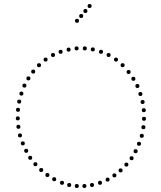

<svg xmlns="http://www.w3.org/2000/svg" viewBox="-20 -940 804 960"><path d="M365 -826Q355 -826 355 -836Q355 -846 365 -846Q375 -846 375 -836Q375 -826 365 -826ZM386 -850Q376 -850 376 -860Q376 -870 386 -870Q396 -870 396 -860Q396 -850 386 -850ZM407 -875Q397 -875 397 -885Q397 -895 407 -895Q417 -895 417 -885Q417 -875 407 -875ZM428 -900Q418 -900 418 -910Q418 -920 428 -920Q438 -920 438 -910Q438 -900 428 -900ZM404 -688Q394 -688 394 -698Q394 -708 404 -708Q414 -708 414 -698Q414 -688 404 -688ZM363 -688Q353 -688 353 -698Q353 -708 363 -708Q373 -708 373 -698Q373 -688 363 -688ZM323 -682Q313 -682 313 -692Q313 -702 323 -702Q333 -702 333 -692Q333 -682 323 -682ZM283 -671Q273 -671 273 -681Q273 -691 283 -691Q293 -691 293 -681Q293 -671 283 -671ZM245 -655Q235 -655 235 -665Q235 -675 245 -675Q255 -675 255 -665Q255 -655 245 -655ZM208 -632Q198 -632 198 -642Q198 -652 208 -652Q218 -652 218 -642Q218 -632 208 -632ZM175 -604Q165 -604 165 -614Q165 -624 175 -624Q185 -624 185 -614Q185 -604 175 -604ZM146 -572Q136 -572 136 -582Q136 -592 146 -592Q156 -592 156 -582Q156 -572 146 -572ZM122 -538Q112 -538 112 -548Q112 -558 122 -558Q132 -558 132 -548Q132 -538 122 -538ZM102 -502Q92 -502 92 -512Q92 -522 102 -522Q112 -522 112 -512Q112 -502 102 -502ZM87 -462Q77 -462 77 -472Q77 -482 87 -482Q97 -482 97 -472Q97 -462 87 -462ZM76 -422Q66 -422 66 -432Q66 -442 76 -442Q86 -442 86 -432Q86 -422 76 -422ZM70 -381Q60 -381 60 -391Q60 -401 70 -401Q80 -401 80 -391Q80 -381 70 -381ZM69 -338Q59 -338 59 -348Q59 -358 69 -358Q79 -358 79 -348Q79 -338 69 -338ZM72 -296Q62 -296 62 -306Q62 -316 72 -316Q82 -316 82 -306Q82 -296 72 -296ZM80 -253Q70 -253 70 -263Q70 -273 80 -273Q90 -273 90 -263Q90 -253 80 -253ZM94 -213Q84 -213 84 -223Q84 -233 94 -233Q104 -233 104 -223Q104 -213 94 -213ZM111 -176Q101 -176 101 -186Q101 -196 111 -196Q121 -196 121 -186Q121 -176 111 -176ZM131 -141Q121 -141 121 -151Q121 -161 131 -161Q141 -161 141 -151Q141 -141 131 -141ZM157 -109Q147 -109 147 -119Q147 -129 157 -129Q167 -129 167 -119Q167 -109 157 -109ZM186 -80Q176 -80 176 -90Q176 -100 186 -100Q196 -100 196 -90Q196 -80 186 -80ZM217 -55Q207 -55 207 -65Q207 -75 217 -75Q227 -75 227 -65Q227 -55 217 -55ZM251 -34Q241 -34 241 -44Q241 -54 251 -54Q261 -54 261 -44Q261 -34 251 -34ZM290 -16Q280 -16 280 -26Q280 -36 290 -36Q300 -36 300 -26Q300 -16 290 -16ZM326 -5Q316 -5 316 -15Q316 -25 326 -25Q336 -25 336 -15Q336 -5 326 -5ZM364 0Q354 0 354 -10Q354 -20 364 -20Q374 -20 374 -10Q374 0 364 0ZM402 0Q392 0 392 -10Q392 -20 402 -20Q412 -20 412 -10Q412 0 402 0ZM440 -5Q430 -5 430 -15Q430 -25 440 -25Q450 -25 450 -15Q450 -5 440 -5ZM480 -16Q470 -16 470 -26Q470 -36 480 -36Q490 -36 490 -26Q490 -16 480 -16ZM518 -32Q508 -32 508 -42Q508 -52 518 -52Q528 -52 528 -42Q528 -32 518 -32ZM552 -53Q542 -53 542 -63Q542 -73 552 -73Q562 -73 562 -63Q562 -53 552 -53ZM583 -78Q573 -78 573 -88Q573 -98 583 -98Q593 -98 593 -88Q593 -78 583 -78ZM612 -107Q602 -107 602 -117Q602 -127 612 -127Q622 -127 622 -117Q622 -107 612 -107ZM638 -139Q628 -139 628 -149Q628 -159 638 -159Q648 -159 648 -149Q648 -139 638 -139ZM658 -174Q648 -174 648 -184Q648 -194 658 -194Q668 -194 668 -184Q668 -174 658 -174ZM675 -211Q665 -211 665 -221Q665 -231 675 -231Q685 -231 685 -221Q685 -211 675 -211ZM689 -251Q679 -251 679 -261Q679 -271 689 -271Q699 -271 699 -261Q699 -251 689 -251ZM697 -294Q687 -294 687 -304Q687 -314 697 -314Q707 -314 707 -304Q707 -294 697 -294ZM700 -336Q690 -336 690 -346Q690 -356 700 -356Q710 -356 710 -346Q710 -336 700 -336ZM699 -379Q689 -379 689 -389Q689 -399 699 -399Q709 -399 709 -389Q709 -379 699 -379ZM693 -420Q683 -420 683 -430Q683 -440 693 -440Q703 -440 703 -430Q703 -420 693 -420ZM682 -460Q672 -460 672 -470Q672 -480 682 -480Q692 -480 692 -470Q692 -460 682 -460ZM667 -500Q657 -500 657 -510Q657 -520 667 -520Q677 -520 677 -510Q677 -500 667 -500ZM647 -536Q637 -536 637 -546Q637 -556 647 -556Q657 -556 657 -546Q657 -536 647 -536ZM623 -570Q613 -570 613 -580Q613 -590 623 -590Q633 -590 633 -580Q633 -570 623 -570ZM593 -604Q583 -604 583 -614Q583 -624 593 -624Q603 -624 603 -614Q603 -604 593 -604ZM560 -632Q550 -632 550 -642Q550 -652 560 -652Q570 -652 570 -642Q570 -632 560 -632ZM523 -655Q513 -655 513 -665Q513 -675 523 -675Q533 -675 533 -665Q533 -655 523 -655ZM485 -671Q475 -671 475 -681Q475 -691 485 -691Q495 -691 495 -681Q495 -671 485 -671ZM444 -683Q434 -683 434 -693Q434 -703 444 -703Q454 -703 454 -693Q454 -683 444 -683Z"/></svg>

Font: Raleway Dots
Style: Regular
Weight: 400
Designer: Matt McInerney, Pablo Impallari, Rodrigo Fuenzalida, Brenda Gallo
Foundry: Matt McInerney, Pablo Impallari, Rodrigo Fuenzalida, Brenda Gallo
Version: Version 1.000